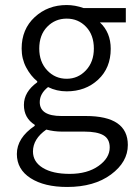

<svg xmlns="http://www.w3.org/2000/svg" viewBox="-20 -517 540 763"><path d="M247 226Q156 226 101.5 191Q47 156 47 95Q47 31 118 -17V-21Q75 -48 75 -100Q75 -152 128 -190V-194Q102 -215 84 -249Q66 -283 66 -324Q66 -401 118 -449Q170 -497 245 -497Q278 -497 312 -485H480V-428H377Q420 -388 420 -323Q420 -247 370 -200.5Q320 -154 245 -154Q205 -154 171 -171Q138 -145 138 -111Q138 -56 224 -56H321Q488 -56 488 59Q488 127 421 176.5Q354 226 247 226ZM245 -204Q290 -204 321.5 -237.5Q353 -271 353 -324Q353 -378 322 -410.5Q291 -443 245 -443Q199 -443 167.5 -410.5Q136 -378 136 -324Q136 -271 167.5 -237.5Q199 -204 245 -204ZM257 174Q327 174 371.5 142.5Q416 111 416 69Q416 35 391 20.5Q366 6 315 6H226Q195 6 164 -2Q111 35 111 85Q111 126 150 150Q189 174 257 174Z"/></svg>

Font: Assistant
Style: Regular
Weight: 400
Designer: Hebrew By Ben Nathan, Latin by Paul Hunt
Version: Version 2.001;PS 002.001;hotconv 1.0.88;makeotf.lib2.5.64775